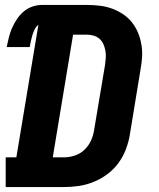

<svg xmlns="http://www.w3.org/2000/svg" viewBox="-20 -755 640 775"><path d="M3 0V-120H46L135 -655Q125 -647 119.5 -635.5Q114 -624 110.5 -612.5Q107 -601 104.5 -589Q102 -577 100 -565H7Q11 -584 15.5 -603Q20 -622 28 -640.5Q36 -659 47.5 -676.5Q59 -694 74.5 -707.5Q90 -721 109.5 -728Q129 -735 148 -735H331Q357 -735 382.5 -732Q408 -729 431.5 -720.5Q455 -712 475.5 -698.5Q496 -685 511.5 -666Q527 -647 536.5 -624.5Q546 -602 550.5 -576.5Q555 -551 553.5 -525Q552 -499 547 -473L504 -211Q499 -181 488 -152Q477 -123 458.5 -97.5Q440 -72 414 -52.5Q388 -33 358.5 -21Q329 -9 299 -4.5Q269 0 240 0ZM193 -120H240Q261 -120 283 -127.5Q305 -135 321.5 -151Q338 -167 347.5 -188Q357 -209 360 -231L404 -493Q406 -507 407 -521.5Q408 -536 405.5 -550Q403 -564 397.5 -576.5Q392 -589 382 -598Q372 -607 358.5 -611Q345 -615 331 -615H275Z"/></svg>

Font: Iosevka Curly Slab HvExObl
Style: Regular
Weight: 900
Width: 7
Italic angle: -9°
Monospace: yes
Designer: Belleve Invis
Foundry: Belleve Invis
Version: Version 11.1.0; ttfautohint (v1.8.3)